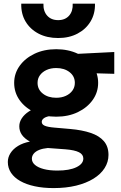

<svg xmlns="http://www.w3.org/2000/svg" viewBox="-20 -784 648 1030"><path d="M268 225Q211.5 225 166.2 215.2Q121 205.5 88.8 187.2Q56.5 169 39.2 143Q22 117 22 85Q22 60 36 37.8Q50 15.5 76.2 -0.8Q102.5 -17 140.5 -24.5Q111.5 -40.5 97.5 -60.8Q83.5 -81 83.5 -106.5Q83.5 -129 97 -149.5Q110.5 -170 134.8 -186Q159 -202 191.8 -211.8Q224.5 -221.5 263 -221.5L291 -164.5Q262 -164.5 242.8 -160.5Q223.5 -156.5 213.8 -148.5Q204 -140.5 204 -130Q204 -116.5 220 -109.5Q236 -102.5 271.5 -99.5L357.5 -92Q420.5 -86.5 466.5 -71Q512.5 -55.5 537.2 -26.8Q562 2 562 47Q562 85 541.2 117.8Q520.5 150.5 481.5 174.5Q442.5 198.5 388.5 211.8Q334.5 225 268 225ZM288 131Q352.5 131 389.8 113Q427 95 427 66.5Q427 44.5 403.8 32.8Q380.5 21 331.5 17L236.5 10Q209.5 12.5 190.2 20.2Q171 28 161 40.2Q151 52.5 151 67.5Q151 86.5 167.8 100.8Q184.5 115 215 123Q245.5 131 288 131ZM281.5 -158Q215.5 -158 164.8 -182Q114 -206 85 -247Q56 -288 56 -339.5Q56 -389.5 85.2 -430.5Q114.5 -471.5 165.5 -495.8Q216.5 -520 281.5 -520Q346 -520 397 -496Q448 -472 477.2 -431.2Q506.5 -390.5 506.5 -339.5Q506.5 -289 477.5 -248Q448.5 -207 397.8 -182.5Q347 -158 281.5 -158ZM281.5 -259.5Q310.5 -259.5 333 -269.8Q355.5 -280 368.5 -298Q381.5 -316 381.5 -339.5Q381.5 -375 353.2 -397Q325 -419 281.5 -419Q252.5 -419 230 -408.8Q207.5 -398.5 194.5 -380.8Q181.5 -363 181.5 -339.5Q181.5 -304 209.8 -281.8Q238 -259.5 281.5 -259.5ZM358.5 -394.5 303.5 -490.5 593 -505V-388ZM292 -580Q232 -580 187 -603.5Q142 -627 117.2 -668.5Q92.5 -710 94 -764.5H213Q211.5 -724.5 233 -700.2Q254.5 -676 292 -676Q329.5 -676 350.8 -700.2Q372 -724.5 370 -764.5H489.5Q491 -711 466 -669.2Q441 -627.5 396 -603.8Q351 -580 292 -580Z"/></svg>

Font: Geologica Cursive SemiBold
Style: Regular
Weight: 600
Designer: Sindre Bremnes, Frode Helland
Foundry: Monokrom Skriftforlag AS
Version: Version 1.010;gftools[0.9.28]